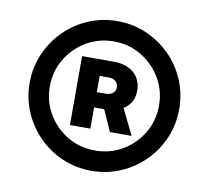

<svg xmlns="http://www.w3.org/2000/svg" viewBox="-68 -812 780 718"><g transform="rotate(10 322.5 -453.0)"><path d="M322.3 -168.9Q263.7 -168.9 212.2 -191.2Q160.6 -213.4 121.8 -252.4Q83 -291.5 60.8 -343Q38.6 -394.5 38.6 -453.1Q38.6 -511.7 60.8 -563.2Q83 -614.7 121.8 -653.8Q160.6 -692.9 212.2 -715.1Q263.7 -737.3 322.3 -737.3Q381.3 -737.3 432.9 -715.1Q484.4 -692.9 523.4 -653.8Q562.5 -614.7 584.5 -563.2Q606.4 -511.7 606.4 -453.1Q606.4 -394.5 584.5 -343Q562.5 -291.5 523.4 -252.4Q484.4 -213.4 432.9 -191.2Q381.3 -168.9 322.3 -168.9ZM322.3 -246.1Q379.9 -246.1 427 -273.9Q474.1 -301.8 502 -348.9Q529.8 -396 529.8 -453.1Q529.8 -510.3 501.7 -557.1Q473.6 -604 426.8 -632.1Q379.9 -660.2 322.3 -660.2Q265.1 -660.2 218 -632.1Q170.9 -604 143.1 -557.1Q115.2 -510.3 115.2 -453.1Q115.2 -396 143.1 -349.1Q170.9 -302.2 218 -274.2Q265.1 -246.1 322.3 -246.1ZM366.2 -323.7 313 -442.9H390.1L448.7 -323.7ZM214.4 -323.7V-585.4H334.5Q367.2 -585.4 390.6 -574.2Q414.1 -563 427 -542.5Q439.9 -522 439.9 -493.7Q439.9 -465.8 426.5 -446Q413.1 -426.3 388.7 -415.3Q364.3 -404.3 330.6 -404.3H261.2V-462.4H326.2Q342.8 -462.4 352.8 -470.7Q362.8 -479 362.8 -493.2Q362.8 -507.3 352.8 -515.6Q342.8 -523.9 326.7 -523.9H292V-323.7Z"/></g></svg>

Font: Inter 28pt ExtraBold
Style: Regular
Weight: 800
Designer: Rasmus Andersson
Foundry: rsms
Version: Version 4.001;git-66647c0bb